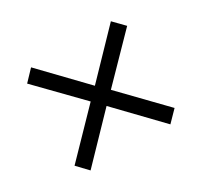

<svg xmlns="http://www.w3.org/2000/svg" viewBox="-95 -654 682 650"><g transform="rotate(-30 246.0 -329.5)"><path d="M51 -169 207 -330 51 -490 90 -531 246 -369 402 -531 442 -490 286 -330 442 -169 402 -128 246 -290 90 -128Z"/></g></svg>

Font: Assistant-zap
Style: zap
Weight: 400
Designer: Hebrew By Ben Nathan, Latin by Paul Hunt
Version: Version 2.001